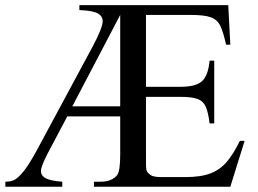

<svg xmlns="http://www.w3.org/2000/svg" viewBox="-32 -708 977 728"><path d="M-11.7 0V-19Q12.2 -19 25.9 -27.8Q40.5 -37.1 59.6 -61Q78.6 -85 107.9 -138.7L318.4 -529.8Q357.4 -602.5 357.4 -628.4Q357.4 -645.5 340.1 -656.5Q322.8 -667.5 269 -669.9V-688.5H833.5L841.3 -538.6H825.2Q814.9 -585.4 803.5 -609.6Q792 -633.8 767.1 -642.6Q742.2 -651.4 690.4 -651.4H521.5V-378.9H652.3Q711.9 -378.9 734.9 -401.1Q757.8 -423.3 762.7 -478H780.3V-240.2H762.7Q757.8 -280.8 748.5 -302.5Q739.3 -324.2 717.5 -332.5Q695.8 -340.8 652.3 -340.8H521.5V-112.3Q521.5 -92.3 521.7 -77.9Q522 -63.5 525.4 -58.1Q529.3 -50.8 539.8 -43.7Q550.3 -36.6 580.1 -36.6H671.9Q730 -36.6 766.6 -50.8Q803.2 -64.9 828.6 -95.2Q854 -125.5 877.4 -173.8H895.5L841.3 0H324.2V-19H349.1Q391.6 -19 412.1 -43.9Q423.8 -58.6 423.8 -122.1V-266.6H223.1L160.2 -147.9Q131.8 -95.7 125 -71Q118.2 -46.4 138.7 -33.7Q156.2 -22.5 204.1 -19V0ZM242.2 -304.7H423.8V-651.4Z"/></svg>

Font: Nuosu SIL
Style: Regular
Weight: 400
Designer: Peter Constable, Alex Kotlar, Peter Martin
Foundry: SIL International
Version: Version 2.300